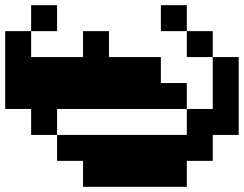

<svg xmlns="http://www.w3.org/2000/svg" viewBox="-120 -720 940 740"><g transform="rotate(-90 350.0 -350.0)"><path d="M200 -600V-700H300V-800H600V-700H500V-500H600V-400H500V-200H400V-100H300V-600ZM0 -100V-500H100V-600H200V-100H300V0H500V100H200V0H100V-100ZM500 0V-100H600V0ZM600 -100V-200H700V-100ZM600 -600V-700H700V-600Z"/></g></svg>

Font: FT88 Gothique
Style: Regular
Weight: 400
Designer: Ange Degheest & Oriane Charvieux
Foundry: Velvetyne Type Foundry
Version: Version 1.000;FEAKit 1.0